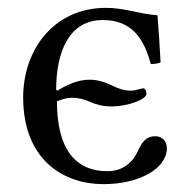

<svg xmlns="http://www.w3.org/2000/svg" viewBox="-20 -459 480 489"><path d="M39 -211C39 -50 144 10 243 10C334 10 405 -29 405 -82C405 -98 394 -112 376 -112C359 -112 345 -106 331 -74C319 -47 294 -23 254 -23C170 -23 125 -82 125 -201C137 -206 150 -210 163 -210C181.3 -210 195.3 -205.7 209.3 -199.6C224.6 -192.9 240.7 -188 264 -188C307 -188 353 -206 353 -220C353 -224 351 -234 345 -234C338 -234 326 -228 313 -228C296.4 -228 281.6 -233.3 266 -240.9C249.2 -249.1 230.6 -256 208 -256C179 -256 152 -244 126 -228L123 -230C123 -322 153 -408 242 -408C316 -408 347 -360 364 -296C372.8 -296 381.1 -296.8 389 -300C386.3 -348.6 384.5 -378.5 381 -420C332 -424 297 -439 250 -439C117 -439 39 -332 39 -211Z"/></svg>

Font: Libertinus Serif
Style: Regular
Weight: 400
Designer: Philipp H. Poll
Foundry: Khaled Hosny
Version: Version 6.2